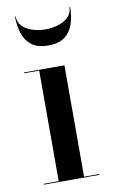

<svg xmlns="http://www.w3.org/2000/svg" viewBox="-81 -731 455 775"><g transform="rotate(-10 147.0 -344.0)"><path d="M200 -460V-3.5H262V0H34.5V-3.5H96V-456.5H34.5V-460ZM150.5 -550Q106 -550 81.5 -569.5Q57 -589 47.2 -620.5Q37.5 -652 37.5 -687.5H40.5Q40.5 -663.5 56.8 -647.5Q73 -631.5 98.2 -623.8Q123.5 -616 150.5 -616Q177.5 -616 202.8 -623.8Q228 -631.5 244.2 -647.5Q260.5 -663.5 260.5 -687.5H263.5Q263.5 -652 253.8 -620.5Q244 -589 219.5 -569.5Q195 -550 150.5 -550Z"/></g></svg>

Font: Bodoni Moda 48pt Medium
Style: Regular
Weight: 500
Designer: Owen Earl
Foundry: indestructible type
Version: Version 2.005